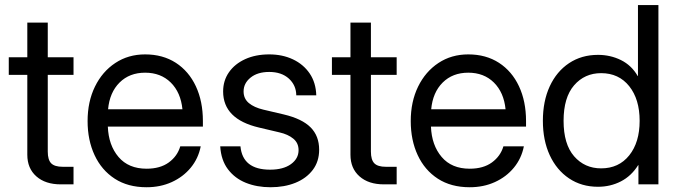

<svg xmlns="http://www.w3.org/2000/svg" viewBox="-20 -748 2754 779"><path d="M278.3 -515.6V-444.3H173.8V-132.8Q173.8 -99.6 187.7 -85.4Q201.7 -71.3 234.4 -71.3H278.3V0H226.6Q164.1 0 127.4 -32.5Q90.8 -64.9 90.8 -120.1V-444.3H15.6V-515.6H90.8V-656.2H173.8V-515.6Z M574.7 11.7Q499 11.7 445.6 -22.9Q392.1 -57.6 363.8 -118.4Q335.4 -179.2 335.4 -256.8Q335.4 -335.4 365.2 -396.5Q395 -457.5 447.8 -492.4Q500.5 -527.3 568.8 -527.3Q640.6 -527.3 693.4 -493.2Q746.1 -459 774.7 -397.9Q803.2 -336.9 803.2 -256.8V-234.4H417.5Q420.4 -158.7 460.9 -111.1Q501.5 -63.5 574.7 -63.5Q629.9 -63.5 664.8 -88.9Q699.7 -114.3 711.4 -154.3H794.4Q784.7 -105 753.9 -67.6Q723.1 -30.3 677 -9.3Q630.9 11.7 574.7 11.7ZM418.5 -304.7H720.2Q713.4 -373 672.9 -413.1Q632.3 -453.1 568.8 -453.1Q505.4 -453.1 465.1 -413.1Q424.8 -373 418.5 -304.7Z M1263.2 -361.3H1182.1Q1181.6 -402.3 1151.9 -429.2Q1122.1 -456.1 1072.3 -456.1Q1024.9 -456.1 996.6 -433.1Q968.3 -410.2 968.3 -377Q968.3 -347.7 989.7 -329.8Q1011.2 -312 1048.3 -303.2L1131.3 -283.7Q1205.6 -266.1 1240.2 -231.2Q1274.9 -196.3 1274.9 -140.6Q1274.9 -92.8 1249 -58.6Q1223.1 -24.4 1178.5 -6.3Q1133.8 11.7 1077.6 11.7Q1022.5 11.7 977.5 -6.3Q932.6 -24.4 904.8 -61.3Q877 -98.1 873.5 -154.3H955.6Q964.4 -59.6 1075.7 -59.6Q1129.4 -59.6 1160.4 -82Q1191.4 -104.5 1191.4 -138.7Q1191.4 -168 1169.9 -185.5Q1148.4 -203.1 1113.8 -210.9L1030.8 -230.5Q885.3 -264.6 885.3 -377Q885.3 -420.9 908.9 -454.8Q932.6 -488.8 974.9 -508.1Q1017.1 -527.3 1072.3 -527.3Q1126 -527.3 1168.7 -507.1Q1211.4 -486.8 1236.6 -449.7Q1261.7 -412.6 1263.2 -361.3Z M1589.4 -515.6V-444.3H1484.9V-132.8Q1484.9 -99.6 1498.8 -85.4Q1512.7 -71.3 1545.4 -71.3H1589.4V0H1537.6Q1475.1 0 1438.5 -32.5Q1401.9 -64.9 1401.9 -120.1V-444.3H1326.7V-515.6H1401.9V-656.2H1484.9V-515.6Z M1885.7 11.7Q1810.1 11.7 1756.6 -22.9Q1703.1 -57.6 1674.8 -118.4Q1646.5 -179.2 1646.5 -256.8Q1646.5 -335.4 1676.3 -396.5Q1706.1 -457.5 1758.8 -492.4Q1811.5 -527.3 1879.9 -527.3Q1951.7 -527.3 2004.4 -493.2Q2057.1 -459 2085.7 -397.9Q2114.3 -336.9 2114.3 -256.8V-234.4H1728.5Q1731.4 -158.7 1772 -111.1Q1812.5 -63.5 1885.7 -63.5Q1940.9 -63.5 1975.8 -88.9Q2010.7 -114.3 2022.5 -154.3H2105.5Q2095.7 -105 2064.9 -67.6Q2034.2 -30.3 1988 -9.3Q1941.9 11.7 1885.7 11.7ZM1729.5 -304.7H2031.2Q2024.4 -373 1983.9 -413.1Q1943.4 -453.1 1879.9 -453.1Q1816.4 -453.1 1776.1 -413.1Q1735.8 -373 1729.5 -304.7Z M2406.2 9.8Q2339.4 9.8 2288.8 -24.2Q2238.3 -58.1 2210.4 -118.4Q2182.6 -178.7 2182.6 -257.8Q2182.6 -337.4 2210.4 -397.7Q2238.3 -458 2288.8 -491.7Q2339.4 -525.4 2406.2 -525.4Q2456.5 -525.4 2499.5 -504.2Q2542.5 -482.9 2567.4 -439.5H2568.4V-727.5H2651.4V0H2570.3V-78.1H2569.3Q2541.5 -33.7 2499 -12Q2456.5 9.8 2406.2 9.8ZM2418.9 -64.9Q2490.7 -64.9 2533 -117.7Q2575.2 -170.4 2575.2 -257.8Q2575.2 -345.2 2533 -398.2Q2490.7 -451.2 2418.9 -451.2Q2352.1 -451.2 2309.3 -401.9Q2266.6 -352.5 2266.6 -257.8Q2266.6 -163.1 2309.3 -114Q2352.1 -64.9 2418.9 -64.9Z"/></svg>

Font: Inter Display
Style: Regular
Weight: 400
Designer: Rasmus Andersson
Foundry: rsms
Version: Version 4.000;git-37864ae